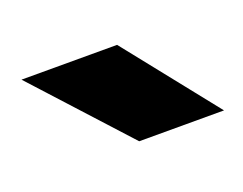

<svg xmlns="http://www.w3.org/2000/svg" viewBox="-41 -766 339 268"><g transform="rotate(-20 128.0 -632.5)"><path d="M130 -564H256L147 -701H5Z"/></g></svg>

Font: Unageo
Style: SemiBold
Weight: 600
Designer: Richard Sepsi
Foundry: Richard Sepsi
Version: Version 2.000